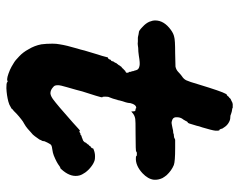

<svg xmlns="http://www.w3.org/2000/svg" viewBox="-92 -580 732 587"><g transform="rotate(90 273.5 -287.0)"><path d="M287 -279.5Q287 -280 288 -283.5Q289 -287 289 -286.5Q289 -286 288 -282.5Q287 -279 287 -279.5ZM299 -633Q301 -633 305 -633Q309 -633 309 -633H310Q310 -633 310.5 -632.5Q311 -632 313 -631.5Q315 -631 316.5 -631Q318 -631 322 -630Q326 -629 328.5 -628Q331 -627 334 -626Q345 -626 351 -623Q360 -619 366 -612Q368 -609 369 -608Q370 -607 372 -603.5Q374 -600 374 -601V-600Q374 -598 375.5 -595Q377 -592 378 -592Q379 -593 379 -592Q379 -591 380 -588Q380 -583 380 -580Q379 -570 370 -540Q366 -529 365 -523Q359 -503 358 -500Q357 -498 356 -496V-495Q355 -496 354.5 -496Q354 -496 352 -493Q350 -490 350 -489Q350 -488 350 -488Q349 -488 348.5 -487.5Q348 -487 348 -485Q346 -482 343 -478Q339 -471 339 -463Q338 -453 345 -449Q352 -446 356 -446Q358 -446 362.5 -447Q367 -448 372.5 -449Q378 -450 379 -450.5Q380 -451 384 -451Q388 -451 389 -452Q390 -453 394 -453Q401 -453 405 -456L408 -457H433Q474 -457 485 -453Q502 -446 516 -431Q521 -425 525 -418Q531 -405 530 -392Q528 -374 510 -357Q486 -335 462 -337Q458 -337 458 -338Q458 -340 451 -340Q444 -340 444 -338Q444 -336 391 -336Q347 -336 344 -335Q332 -333 324 -325Q322 -323 321.5 -323Q321 -323 321 -328Q321 -333 320 -334Q319 -336 314 -336Q312 -336 312 -337Q312 -338 309 -338Q302 -337 298 -327Q295 -320 295 -313Q294 -307 290 -296Q288 -287 286 -281Q282 -265 278 -256Q276 -253 276 -244Q276 -235 277 -235Q278 -235 278 -233.5Q278 -232 277.5 -230Q277 -228 276 -224.5Q275 -221 273 -214Q269 -201 260 -173Q257 -161 255 -154Q250 -136 247 -126Q241 -106 241 -99Q241 -92 242.5 -89Q244 -86 248 -83Q255 -77 262 -76Q270 -74 283 -83Q301 -96 355 -144Q380 -167 380 -166Q382 -162 388 -167L389 -168Q389 -167 390 -167Q392 -167 395 -170L397 -171H399Q400 -172 401 -172Q402 -172 403.5 -173Q405 -174 405.5 -173.5Q406 -173 406.5 -174Q407 -175 408 -175Q411 -175 415 -180Q417 -183 416.5 -183.5Q416 -184 417.5 -185Q419 -186 419 -186.5Q419 -187 421 -189Q423 -191 422.5 -191.5Q422 -192 424 -193Q428 -196 427 -197Q427 -198 430 -199Q434 -202 434 -205Q434 -206 434.5 -206.5Q435 -207 438 -208Q448 -212 458 -212Q466 -212 470 -211Q480 -208 489 -201Q500 -193 508 -182Q515 -172 517 -164Q523 -140 503 -115Q495 -105 494 -106Q492 -106 488 -103Q478 -95 456 -86Q449 -83 435 -81Q425 -80 422 -76Q421 -75 419.5 -72Q418 -69 416.5 -66.5Q415 -64 415 -63.5Q415 -63 415 -63L413 -59V-58Q411 -56 412 -56V-55Q412 -55 412 -54Q412 -53 411.5 -52Q411 -51 411 -50Q411 -49 410 -49Q410 -48 407 -42Q406 -41 397 -28Q393 -22 384 -15Q380 -11 374 -6Q367 0 358 5Q352 8 346.5 12.5Q341 17 336.5 20.5Q332 24 327.5 28.5Q323 33 320 36Q312 42 313 43L300 50Q296 51 291 53Q272 58 250 59Q241 59 238 58.5Q235 58 233.5 57.5Q232 57 232 57Q232 54 227 56Q220 59 194 48Q185 44 174 37Q165 32 153 20Q140 8 131 -9Q120 -27 116 -48Q114 -63 114 -82Q114 -94 116 -104Q119 -124 129 -158Q132 -167 135 -180Q144 -209 147 -220Q151 -231 156 -251Q157 -252 158 -252Q161 -252 163 -259Q164 -261 165 -261Q167 -261 168 -266Q168 -268 169.5 -269.5Q171 -271 171 -271.5Q171 -272 172 -273.5Q173 -275 173.5 -276.5Q174 -278 174 -278Q177 -280 177 -282Q177 -282 177.5 -282Q178 -282 179.5 -284.5Q181 -287 181 -287.5Q181 -288 182.5 -289.5Q184 -291 184 -291Q184 -293 187 -294Q188 -294 188 -295Q188 -296 189 -296Q190 -296 190.5 -297.5Q191 -299 191.5 -298.5Q192 -298 192.5 -299.5Q193 -301 194 -301Q196 -301 196 -304Q196 -304 197.5 -304Q199 -304 199 -305Q199 -306 200 -306Q203 -306 203 -310Q203 -314 201 -316Q200 -317 200 -317Q201 -320 200 -321Q199 -322 199 -322Q200 -322 198 -327Q198 -328 198 -329Q197 -330 195 -338Q193 -346 182 -348Q174 -350 151 -346Q138 -344 127 -344Q124 -344 119.5 -343Q115 -342 107 -343H97H96Q95 -343 92.5 -343.5Q90 -344 86 -345Q82 -346 80 -346Q75 -345 62 -358Q52 -367 47 -378Q43 -388 43 -396Q43 -423 72 -444Q83 -452 93 -454Q102 -457 143 -457Q180 -458 184 -458Q194 -460 201 -467Q207 -473 214 -478Q222 -483 226 -491Q230 -499 239 -530Q260 -599 267 -611Q270 -616 270 -615Q270 -615 271 -615Q272 -615 276 -620Q277 -622 277.5 -621.5Q278 -621 280.5 -624Q283 -627 284 -627Q285 -627 286.5 -628Q288 -629 288.5 -629Q289 -629 290.5 -630Q292 -631 292.5 -631Q293 -631 293.5 -631.5Q294 -632 294.5 -632Q295 -632 299 -633Z"/></g></svg>

Font: TT2020 Style B
Style: Italic
Weight: 400
Italic angle: -15°
Version: Version 0.2.000